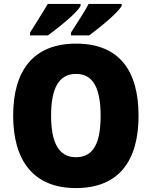

<svg xmlns="http://www.w3.org/2000/svg" viewBox="-20 -947 772 977"><path d="M599 -917V-927H431C412 -889 372 -831 341 -781V-767H434C484 -804 580 -881 599 -917ZM390 -917V-927H223C202 -890 164 -832 133 -781V-767H224C277 -806 371 -880 390 -917ZM685 -358C685 -587 587 -725 367 -725C149 -725 47 -587 47 -359C47 -130 150 10 366 10C586 10 685 -130 685 -358ZM240 -358C240 -494 277 -571 367 -571C456 -571 492 -495 492 -358C492 -221 457 -147 366 -147C278 -147 240 -223 240 -358Z"/></svg>

Font: Noto Sans Sinhala SemiCondensed Black
Style: Regular
Weight: 900
Width: 4
Designer: Jelle Bosma - Monotype Design Team
Foundry: Monotype Imaging Inc.
Version: Version 2.006